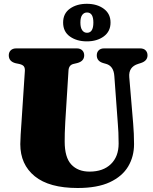

<svg xmlns="http://www.w3.org/2000/svg" viewBox="-20 -948 784 984"><path d="M584 -312 566 -558Q562.5 -609.5 524 -620.5L510 -624.5Q476 -634 476 -664.5Q476 -680 485.8 -690Q495.5 -700 513.5 -700H698Q716.5 -700 726.2 -690Q736 -680 736 -664.5Q736 -636 702 -625L688 -620.5Q638 -605 642.5 -552.5L662.5 -314.5Q664.5 -288 665.8 -262.5Q667 -237 667 -209.5Q667 -145.5 636.8 -94.8Q606.5 -44 542.8 -14.2Q479 15.5 378 15.5Q232 15.5 158 -44.8Q84 -105 84 -209.5Q84 -227.5 86 -259.8Q88 -292 90.5 -327L107.5 -585.5Q108 -600.5 102 -608.2Q96 -616 79.5 -620L60 -624Q25 -633 25 -664.5Q25 -680 35 -690Q45 -700 63.5 -700H373.5Q391.5 -700 401.5 -690Q411.5 -680 411.5 -664.5Q411.5 -634.5 376.5 -625L355.5 -620Q332.5 -614 331 -586L314.5 -322.5Q312.5 -291.5 312 -266Q311.5 -240.5 311.5 -223Q311.5 -141 345.5 -104.8Q379.5 -68.5 439 -68.5Q508.5 -68.5 548.2 -107Q588 -145.5 588 -212.5Q588 -247 586.8 -269Q585.5 -291 584 -312ZM425 -736Q373.5 -736 338.5 -760.8Q303.5 -785.5 303.5 -832.5Q303.5 -879 338.5 -903.8Q373.5 -928.5 425 -928.5Q477.5 -928.5 512 -903Q546.5 -877.5 546.5 -832.5Q546.5 -787 512 -761.5Q477.5 -736 425 -736ZM426 -884Q410.5 -884 401.2 -871.2Q392 -858.5 392 -832.5Q392 -806.5 401.2 -793.2Q410.5 -780 426 -780Q458.5 -780 458.5 -832.5Q458.5 -884 426 -884Z"/></svg>

Font: Fraunces 72pt S050 Black
Style: Regular
Weight: 900
Version: Version 1.000; ttfautohint (v1.8.3)